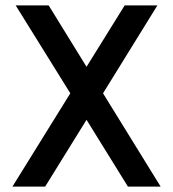

<svg xmlns="http://www.w3.org/2000/svg" viewBox="-20 -690 640 710"><path d="M38 -670 240 -345 26 0H147L300 -247L453 0H574L361 -345L562 -670H441L300 -443L160 -670Z"/></svg>

Font: LT Wave Mono Medium
Style: Regular
Weight: 500
Designer: Daniel Lyons
Version: Version 2.5 (Glyphs App)